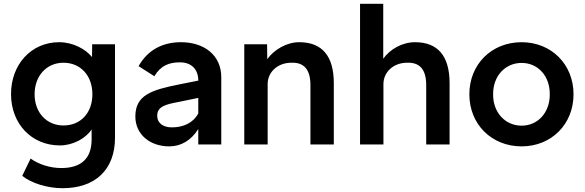

<svg xmlns="http://www.w3.org/2000/svg" viewBox="-20 -760 3075 1010"><path d="M309 230C481 230 585 133 585 -36V-527H465L464 -460C430 -502 364 -538 291 -538C146 -538 38 -423 38 -265C38 -108 147 5 295 5C364 5 431 -32 462 -79V-27C462 73 408 124 302 124C243 124 182 104 141 74L97 165C145 204 230 230 309 230ZM162 -264C162 -361 225 -430 314 -430C404 -430 466 -362 466 -264C466 -167 405 -100 314 -100C225 -100 162 -168 162 -264Z M1023 -337V-336L928 -317C776 -287 692 -260 692 -147C692 -53 769 10 870 10C932 10 985 -21 1023 -81V0H1144V-354C1144 -468 1056 -538 932 -538C840 -538 759 -501 709 -412L792 -359C826 -416 870 -432 927 -432C988 -432 1023 -394 1023 -337ZM807 -151C807 -200 851 -211 921 -224L1023 -245V-163C995 -112 943 -90 884 -90C840 -90 807 -111 807 -151Z M1265 0H1326H1388V-318C1388 -381 1441 -430 1512 -430C1579 -433 1613 -394 1613 -313V0H1736V-322C1736 -466 1674 -538 1554 -538C1488 -538 1422 -499 1386 -449L1385 -527H1265Z M1874 0H1935H1997V-318C1997 -381 2050 -430 2121 -430C2188 -433 2222 -394 2222 -313V0H2345V-322C2345 -466 2283 -538 2163 -538C2096 -538 2031 -501 1996 -451V-740H1874Z M2724 10C2880 10 2997 -106 2997 -264C2997 -422 2880 -538 2724 -538C2566 -538 2449 -422 2449 -264C2449 -106 2566 10 2724 10ZM2574 -264C2573 -359 2637 -429 2724 -429C2810 -429 2873 -360 2872 -264C2873 -169 2810 -99 2724 -99C2637 -99 2573 -169 2574 -264Z"/></svg>

Font: Easer Grotesk Medium
Style: Regular
Weight: 500
Designer: Boardeaser, Bonnie Shaver-Troup, Thomas Jockin
Foundry: Lexend
Version: Version 1.001;Glyphs 3.1.2 (3151)